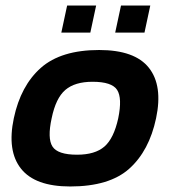

<svg xmlns="http://www.w3.org/2000/svg" viewBox="-20 -665 629 695"><path d="M202 -547 223 -645H328L307 -547ZM397 -547 418 -645H524L503 -547ZM234 10Q107 10 56 -54.5Q5 -119 30 -237Q55 -355 128 -419.5Q201 -484 339 -484Q468 -484 519 -419.5Q570 -355 545 -237Q520 -119 448 -54.5Q376 10 234 10ZM259 -105Q324 -105 358 -134.5Q392 -164 408 -237Q423 -310 404 -339.5Q385 -369 315 -369Q251 -369 216.5 -339.5Q182 -310 167 -237Q151 -164 170 -134.5Q189 -105 259 -105Z"/></svg>

Font: Kanit Medium
Style: Italic
Weight: 500
Italic angle: -12°
Designer: Katatrad Team
Foundry: CadsonDemak
Version: Version 2.000; ttfautohint (v1.8.3)